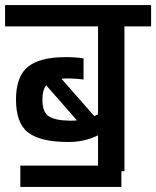

<svg xmlns="http://www.w3.org/2000/svg" viewBox="-30 -674 615 756"><path d="M565 -654V-570H460V0H448V62H50V-22H356V-141Q303 -115 242 -115H231Q128 -116 80.5 -152.5Q33 -189 33 -282Q33 -373 80 -411Q127 -449 227 -449H239Q254 -449 271 -447.5Q288 -446 299 -444V-361Q265 -365 245 -365H233Q219 -365 212 -364L341 -217Q351 -221 356 -224V-570H-10V-654ZM253 -199Q267 -199 273 -200L152 -338Q137 -320 137 -282Q137 -233 161.5 -216.5Q186 -200 242 -199Z"/></svg>

Font: Biryani SemiBold
Style: Regular
Weight: 600
Designer: Dan Reynolds and Mathieu Réguer
Foundry: Dan Reynolds and Mathieu Réguer
Version: Version 1.004; ttfautohint (v1.1) -l 5 -r 5 -G 72 -x 0 -D la